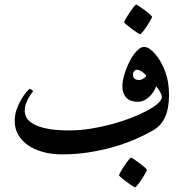

<svg xmlns="http://www.w3.org/2000/svg" viewBox="-20 -658 786 822"><path d="M703.6 -252Q703.6 -194.8 687.3 -157.7Q670.9 -120.6 635.7 -100.1Q602.1 -80.6 559.3 -62Q516.6 -43.5 466.8 -29.1Q417 -14.6 361.1 -5.9Q305.2 2.9 245.1 2.9Q202.1 2.9 165 -7.1Q127.9 -17.1 100.8 -35.6Q73.7 -54.2 58.3 -80.6Q43 -106.9 43 -140.1Q43 -168 52.5 -193.1Q62 -218.3 73.7 -237.1Q85.4 -255.9 95.7 -266.8Q106 -277.8 107.4 -277.8Q108.4 -277.8 110.8 -276.6Q113.3 -275.4 115.7 -273.7Q118.2 -272 119.9 -270.3Q121.6 -268.6 121.6 -268.1Q121.6 -266.6 116 -259.5Q110.4 -252.4 103.8 -241.5Q97.2 -230.5 91.6 -215.6Q85.9 -200.7 85.9 -184.1Q85.9 -142.1 135.7 -120.8Q185.5 -99.6 275.4 -99.6Q320.3 -99.6 367.2 -106.9Q414.1 -114.3 458.3 -126.2Q502.4 -138.2 541.5 -153.3Q580.6 -168.5 609.9 -184.3Q639.2 -200.2 656 -215.3Q672.9 -230.5 672.9 -242.2Q672.9 -250 666.3 -262.9Q659.7 -275.9 648.4 -288.6Q644.5 -277.3 637.2 -265.6Q629.9 -253.9 619.9 -244.4Q609.9 -234.9 597.4 -228.5Q585 -222.2 570.8 -222.2Q557.6 -222.2 545.4 -225.3Q533.2 -228.5 524.2 -236.6Q515.1 -244.6 509.5 -257.8Q503.9 -271 503.9 -291Q503.9 -303.7 507.8 -320.8Q511.7 -337.9 518.3 -356.4Q524.9 -375 533.7 -393.1Q542.5 -411.1 553 -425.3Q563.5 -439.5 574.7 -448.2Q585.9 -457 597.2 -457Q609.4 -457 621.8 -448Q634.3 -439 645.8 -425.3Q657.2 -411.6 666.7 -395.3Q676.3 -378.9 682.1 -364.3Q694.8 -333 699.2 -306.6Q703.6 -280.3 703.6 -252ZM606 -333.5Q606 -335 602.1 -339.1Q598.1 -343.3 592.3 -347.9Q586.4 -352.5 579.1 -356Q571.8 -359.4 564.5 -359.4Q559.1 -359.4 554.2 -353.3Q549.3 -347.2 549.3 -337.4Q549.3 -326.2 556.6 -320.8Q564 -315.4 575.2 -315.4Q581.1 -315.4 586.4 -317.9Q591.8 -320.3 596.2 -323.2Q600.6 -326.2 603.3 -329.1Q606 -332 606 -333.5ZM630.9 -585.9Q630.9 -584 627.7 -577.9Q624.5 -571.8 619.6 -563.5Q614.7 -555.2 608.6 -545.9Q602.5 -536.6 596.9 -529.1Q591.3 -521.5 586.4 -516.4Q581.5 -511.2 579.6 -511.2Q578.1 -511.2 567.1 -518.3Q556.2 -525.4 543.9 -534.4Q531.7 -543.5 521.7 -552Q511.7 -560.5 511.7 -563Q511.7 -564.9 514.9 -571.3Q518.1 -577.6 523.2 -585.9Q528.3 -594.2 534.4 -603.5Q540.5 -612.8 546.1 -620.4Q551.8 -627.9 556.2 -633.1Q560.5 -638.2 562.5 -638.2Q565.4 -638.2 576.4 -630.9Q587.4 -623.5 599.6 -614.5Q611.8 -605.5 621.3 -596.9Q630.9 -588.4 630.9 -585.9ZM608.9 69.3Q608.9 71.3 605.7 77.4Q602.5 83.5 597.7 91.8Q592.8 100.1 586.7 109.4Q580.6 118.7 575 126.2Q569.3 133.8 564.5 138.9Q559.6 144 557.6 144Q556.2 144 545.2 137Q534.2 129.9 522 120.8Q509.8 111.8 499.8 103.3Q489.7 94.7 489.7 92.3Q489.7 90.3 492.9 84Q496.1 77.6 501.2 69.3Q506.3 61 512.5 51.8Q518.6 42.5 524.2 34.9Q529.8 27.3 534.2 22.2Q538.6 17.1 540.5 17.1Q543.5 17.1 554.4 24.4Q565.4 31.7 577.6 40.8Q589.8 49.8 599.4 58.3Q608.9 66.9 608.9 69.3Z"/></svg>

Font: Scheherazade
Style: Bold
Weight: 700
Version: Version 2.100 (build 932/914)